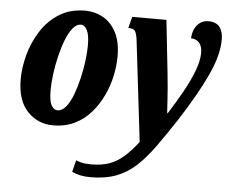

<svg xmlns="http://www.w3.org/2000/svg" viewBox="-54 -610 1082 912"><g transform="rotate(5 487.0 -153.5)"><path d="M409 240Q358 240 321 222L335 166Q341 169 359 174Q377 179 407 179Q457 179 493.5 166Q530 153 562 125Q594 97 628 53L571 -429Q567 -459 559.5 -470.5Q552 -482 527 -482L541 -536H704L732 -278Q735 -251 738 -214.5Q741 -178 743 -145Q745 -112 746 -95H749Q784 -150 814.5 -204.5Q845 -259 863.5 -308Q882 -357 882 -394Q882 -426 867 -442.5Q852 -459 828 -459Q830 -499 851 -523Q872 -547 904 -547Q940 -547 957 -525.5Q974 -504 974 -466Q974 -390 928 -292Q882 -194 800 -67Q750 9 708.5 66.5Q667 124 625 162.5Q583 201 531 220.5Q479 240 409 240ZM211 10Q138 10 88.5 -42Q39 -94 39 -195Q39 -251 55.5 -312Q72 -373 106 -426.5Q140 -480 192.5 -513Q245 -546 317 -546Q362 -546 401 -524.5Q440 -503 464 -458Q488 -413 488 -343Q488 -300 478 -251.5Q468 -203 446.5 -157Q425 -111 392.5 -73Q360 -35 314.5 -12.5Q269 10 211 10ZM227 -63Q248 -63 266.5 -86Q285 -109 299 -146.5Q313 -184 323 -227Q333 -270 338 -311Q343 -352 343 -383Q343 -433 331 -455.5Q319 -478 301 -478Q281 -478 263 -456Q245 -434 231 -398Q217 -362 206.5 -318.5Q196 -275 190.5 -232Q185 -189 185 -154Q185 -106 196 -84.5Q207 -63 227 -63Z"/></g></svg>

Font: Noto Serif ExtraCondensed ExtraBold
Style: Italic
Weight: 800
Width: 2
Italic angle: -12°
Designer: Monotype Design Team
Foundry: Monotype Imaging Inc.
Version: Version 2.013